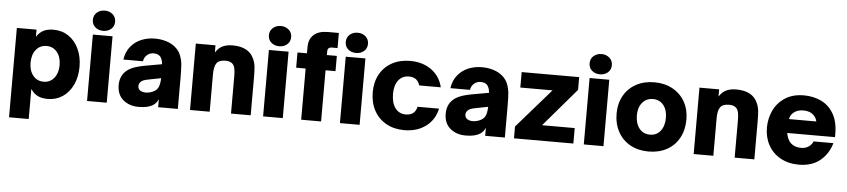

<svg xmlns="http://www.w3.org/2000/svg" viewBox="-51 -1108 7201 1633"><g transform="rotate(5 3550.0 -291.5)"><path d="M615 -283Q615 -198 583.5 -130.5Q552 -63 496 -25.5Q440 12 368 12Q320 12 285 -4Q250 -20 223 -61V196H55V-567H223V-506Q250 -547 285 -563Q320 -579 368 -579Q440 -579 496 -541.5Q552 -504 583.5 -436.5Q615 -369 615 -283ZM197 -283Q197 -215 231 -173Q265 -131 321 -131Q377 -131 411 -173.5Q445 -216 445 -283Q445 -351 411 -393.5Q377 -436 321 -436Q265 -436 231 -394Q197 -352 197 -283Z M872 0H704V-567H872ZM693 -692Q693 -731 720.5 -755Q748 -779 788 -779Q828 -779 855.5 -755Q883 -731 883 -692Q883 -653 855.5 -629.5Q828 -606 788 -606Q748 -606 720.5 -629.5Q693 -653 693 -692Z M960 -159Q960 -249 1031 -296Q1058 -313 1090.5 -323Q1123 -333 1165 -341L1312 -367Q1309 -410 1289 -433Q1270 -453 1232 -453Q1202 -453 1178 -433Q1154 -413 1148 -378H981Q991 -446 1028.5 -491Q1066 -536 1119.5 -557.5Q1173 -579 1233 -579Q1285 -579 1330.5 -565Q1376 -551 1409 -523Q1442 -495 1457 -457Q1472 -419 1475.5 -378Q1479 -337 1479 -269V0H1311V-69Q1297 -36 1271 -18Q1228 12 1146 12Q1065 12 1012.5 -32.5Q960 -77 960 -159ZM1256 -129Q1289 -144 1301 -171Q1313 -198 1315 -248L1212 -228Q1184 -223 1168.5 -217Q1153 -211 1143 -201Q1128 -186 1128 -165Q1128 -140 1147 -127.5Q1166 -115 1195 -115Q1225 -115 1256 -129Z M1583 0V-567H1751V-506Q1778 -547 1813 -563Q1848 -579 1896 -579Q2036 -579 2079 -481Q2094 -448 2097.5 -414.5Q2101 -381 2101 -317V0H1933V-319Q1933 -361 1927.5 -385Q1922 -409 1909 -423Q1889 -444 1847 -444Q1793 -444 1772 -415Q1751 -387 1751 -319V0Z M2375 0H2207V-567H2375ZM2196 -692Q2196 -731 2223.5 -755Q2251 -779 2291 -779Q2331 -779 2358.5 -755Q2386 -731 2386 -692Q2386 -653 2358.5 -629.5Q2331 -606 2291 -606Q2251 -606 2223.5 -629.5Q2196 -653 2196 -692Z M2532 0V-437H2451V-567H2532V-622Q2532 -689 2574 -726Q2616 -763 2694 -763H2787V-634H2735Q2722 -634 2712 -626Q2702 -618 2702 -597V-567H2787V-437H2702V0ZM3031 0H2863V-567H3031ZM2852 -692Q2852 -731 2879.5 -755Q2907 -779 2947 -779Q2987 -779 3014.5 -755Q3042 -731 3042 -692Q3042 -653 3014.5 -629.5Q2987 -606 2947 -606Q2907 -606 2879.5 -629.5Q2852 -653 2852 -692Z M3118 -287Q3118 -373 3154.5 -439.5Q3191 -506 3258 -542.5Q3325 -579 3413 -579Q3520 -579 3594.5 -525Q3669 -471 3691 -378H3507Q3496 -413 3473 -429.5Q3450 -446 3413 -446Q3357 -446 3324 -403.5Q3291 -361 3291 -287Q3291 -210 3324 -166Q3357 -122 3413 -122Q3454 -122 3477 -140.5Q3500 -159 3509 -196H3692Q3671 -99 3596 -43.5Q3521 12 3413 12Q3325 12 3258.5 -25Q3192 -62 3155 -129.5Q3118 -197 3118 -287Z M3752 -159Q3752 -249 3823 -296Q3850 -313 3882.5 -323Q3915 -333 3957 -341L4104 -367Q4101 -410 4081 -433Q4062 -453 4024 -453Q3994 -453 3970 -433Q3946 -413 3940 -378H3773Q3783 -446 3820.5 -491Q3858 -536 3911.5 -557.5Q3965 -579 4025 -579Q4077 -579 4122.5 -565Q4168 -551 4201 -523Q4234 -495 4249 -457Q4264 -419 4267.5 -378Q4271 -337 4271 -269V0H4103V-69Q4089 -36 4063 -18Q4020 12 3938 12Q3857 12 3804.5 -32.5Q3752 -77 3752 -159ZM4048 -129Q4081 -144 4093 -171Q4105 -198 4107 -248L4004 -228Q3976 -223 3960.5 -217Q3945 -211 3935 -201Q3920 -186 3920 -165Q3920 -140 3939 -127.5Q3958 -115 3987 -115Q4017 -115 4048 -129Z M4856 0H4349V-101L4640 -435H4365V-567H4856V-458L4577 -132H4856Z M5113 0H4945V-567H5113ZM4934 -692Q4934 -731 4961.5 -755Q4989 -779 5029 -779Q5069 -779 5096.5 -755Q5124 -731 5124 -692Q5124 -653 5096.5 -629.5Q5069 -606 5029 -606Q4989 -606 4961.5 -629.5Q4934 -653 4934 -692Z M5200 -287Q5200 -373 5237.5 -439.5Q5275 -506 5342.5 -542.5Q5410 -579 5498 -579Q5586 -579 5653.5 -542Q5721 -505 5758.5 -439Q5796 -373 5796 -287Q5796 -198 5759 -130Q5722 -62 5654.5 -25Q5587 12 5498 12Q5410 12 5342.5 -25Q5275 -62 5237.5 -130Q5200 -198 5200 -287ZM5621 -287Q5621 -354 5587.5 -395Q5554 -436 5498 -436Q5442 -436 5407.5 -395Q5373 -354 5373 -287Q5373 -216 5407 -174Q5441 -132 5498 -132Q5555 -132 5588 -174.5Q5621 -217 5621 -287Z M5883 0V-567H6051V-506Q6078 -547 6113 -563Q6148 -579 6196 -579Q6336 -579 6379 -481Q6394 -448 6397.5 -414.5Q6401 -381 6401 -317V0H6233V-319Q6233 -361 6227.5 -385Q6222 -409 6209 -423Q6189 -444 6147 -444Q6093 -444 6072 -415Q6051 -387 6051 -319V0Z M6484 -279Q6484 -355 6515.5 -423.5Q6547 -492 6612.5 -535.5Q6678 -579 6775 -579Q6854 -579 6920.5 -548Q6987 -517 7027.5 -449Q7068 -381 7068 -277V-248H6660Q6663 -227 6671 -207.5Q6679 -188 6689 -175Q6723 -132 6789 -132Q6826 -132 6852.5 -150Q6879 -168 6890 -196H7059Q7033 -104 6963 -46Q6893 12 6780 12Q6692 12 6624.5 -25.5Q6557 -63 6520.5 -129Q6484 -195 6484 -279ZM6898 -367Q6891 -398 6871 -418Q6838 -451 6781 -451Q6724 -451 6691 -418Q6670 -397 6665 -367Z"/></g></svg>

Font: Open Sauce One Black
Style: Regular
Weight: 900
Designer: Alfredo Marco Pradil
Foundry: Creative Sauce Fz LLC
Version: Version 1.477